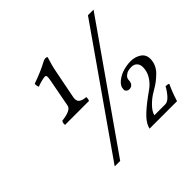

<svg xmlns="http://www.w3.org/2000/svg" viewBox="-163 -833 1018 1018"><g transform="rotate(-45 346.5 -323.5)"><path d="M227.1 -588.9Q217.8 -588.9 198.7 -583.7Q179.7 -578.6 167 -573.2Q160.2 -588.4 163.1 -600.1Q231.9 -624 278.8 -649.9Q290.5 -655.8 298.8 -655.8Q305.7 -655.8 311 -651.9Q295.4 -604 287.1 -559.1L256.8 -404.8Q252 -378.9 266.4 -368.4Q280.8 -357.9 305.2 -356.9Q307.1 -354.5 305.7 -345.2Q304.2 -335.9 301.8 -332H122.1Q120.1 -348.6 127.9 -357.9Q199.2 -365.7 204.1 -395L232.9 -546.9Q237.8 -571.3 236.8 -580.1Q235.8 -588.9 227.1 -588.9ZM152.8 9.8 619.1 -657.2H661.1L193.8 9.8ZM474.1 -244.1Q474.1 -270.5 498.8 -290Q523.4 -309.6 552.5 -317.4Q581.5 -325.2 606 -325.2Q639.6 -325.2 664.8 -308.6Q689.9 -292 689.9 -259.8Q689.9 -237.8 680.9 -217.5Q671.9 -197.3 655 -180.9Q638.2 -164.6 622.6 -152.8Q606.9 -141.1 585.9 -128.9L576.2 -123Q548.3 -106.9 523.4 -81.5Q498.5 -56.2 493.2 -33.2H574.2Q592.8 -33.2 611.3 -53.7Q629.9 -74.2 644 -100.1Q659.7 -100.1 667 -95.2Q646.5 -51.8 630.9 -1H424.8Q431.2 -29.8 458.7 -59.1Q486.3 -88.4 540 -127.9L573.2 -151.9Q598.6 -170.9 614.7 -198.2Q630.9 -225.6 630.9 -255.9Q630.9 -276.4 619.4 -288.6Q607.9 -300.8 587.9 -300.8Q575.7 -300.8 563.5 -297.9Q551.3 -294.9 540 -284.9Q528.8 -274.9 528.8 -259.8Q528.8 -244.6 520.5 -234.4Q512.2 -224.1 497.1 -224.1Q487.8 -224.1 481 -230Q474.1 -235.8 474.1 -244.1Z"/></g></svg>

Font: Common Serif
Style: Italic
Weight: 400
Italic angle: -12°
Designer: Philipp H. Poll, Khaled Hosny
Foundry: Stefan Peev, Context Ltd.
Version: Version 1.026